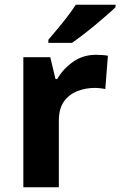

<svg xmlns="http://www.w3.org/2000/svg" viewBox="-20 -786 505 806"><path d="M383 -556Q394 -556 409 -555Q424 -554 433 -552L422 -412Q415 -414 401.5 -415.5Q388 -417 378 -417Q340 -417 305 -403.5Q270 -390 248.5 -360Q227 -330 227 -278V0H78V-546H191L213 -454H220Q244 -496 286 -526Q328 -556 383 -556ZM465 -756Q451 -742 428 -722Q405 -702 378.5 -680Q352 -658 326.5 -638.5Q301 -619 282 -606H183V-619Q199 -638 220.5 -663.5Q242 -689 263 -716.5Q284 -744 298 -766H465Z"/></svg>

Font: Noto Naskh Arabic
Style: Regular
Weight: 400
Designer: Monotype Design Team, David Williams, Mohamad Dakak and Nizar Qandah
Foundry: Monotype Imaging Inc.
Version: Version 2.013